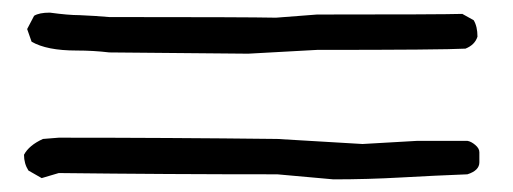

<svg xmlns="http://www.w3.org/2000/svg" viewBox="-20 -501 813 304"><path d="M373 -416 153 -418Q128 -421 101 -421Q54 -421 30 -435L23 -455L34 -476Q42 -481 59 -481Q88 -477 106 -477Q130 -476 153 -474Q371 -474 417 -473L482 -478Q680 -478 712 -479L730 -469Q736 -459 736 -443Q732 -430 717 -424Q680 -422 482 -422ZM508 -217 419 -225Q245 -225 73 -227L46 -219L25 -231Q18 -242 18 -256Q26 -271 48 -281L73 -283Q246 -283 419 -281L554 -273L641 -278H720Q726 -277 732.5 -271.5Q739 -266 739 -260V-244Q739 -231 720 -225Q668 -223 615 -220Q562 -217 508 -217Z"/></svg>

Font: Yozai
Style: Regular
Weight: 400
Designer: LXGW / Y.OzVox
Foundry: LXGW / Y.OzVox
Version: Version 0.861;October 22, 2024